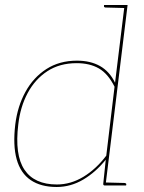

<svg xmlns="http://www.w3.org/2000/svg" viewBox="-20 -740 575 766"><path d="M206 6Q143 6 102.5 -21.5Q62 -49 46.5 -104.5Q31 -160 41 -244Q50 -316 81.5 -373.5Q113 -431 165 -464.5Q217 -498 287 -498Q341 -498 379 -476.5Q417 -455 439 -410L477 -720H489L401 0H398Q391 0 392 -8L402 -103Q362 -53 312 -23.5Q262 6 206 6ZM207 -4Q262 -4 312.5 -34.5Q363 -65 404 -119L437 -394Q411 -446 374.5 -467Q338 -488 286 -488Q218 -488 169 -456Q120 -424 90.5 -369Q61 -314 53 -244Q38 -122 77.5 -63Q117 -4 207 -4ZM480 -720 478 -708 401 -710Q399 -710 396.5 -711.5Q394 -713 395 -715V-720ZM398 0 400 -12 477 -10Q479 -10 481.5 -8.5Q484 -7 484 -5L483 0Z"/></svg>

Font: Aleo Thin
Style: Italic
Weight: 250
Italic angle: -7°
Designer: Alessio Laiso
Foundry: Alessio Laiso
Version: Version 2.001;gftools[0.9.29]